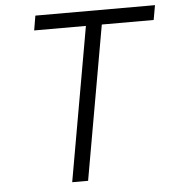

<svg xmlns="http://www.w3.org/2000/svg" viewBox="-51 -740 717 787"><g transform="rotate(-5 308.0 -346.5)"><path d="M214.4 0 326.2 -633.3H113.3L123.5 -693.4H615.7L605 -633.3H391.6L279.8 0Z"/></g></svg>

Font: Cascadia Mono Light
Style: Italic
Weight: 300
Italic angle: -10°
Monospace: yes
Designer: Aaron Bell
Foundry: Saja Typeworks
Version: Version 2404.023; ttfautohint (v1.8.4)